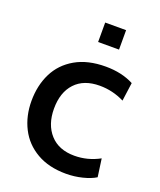

<svg xmlns="http://www.w3.org/2000/svg" viewBox="-131 -771 717 863"><g transform="rotate(20 227.0 -339.5)"><path d="M31 -245Q31 -319 60 -377.5Q89 -436 148 -470Q207 -504 293 -504Q370 -504 427 -474L415 -386Q359 -414 297 -414Q221 -414 179.5 -369.5Q138 -325 138 -247Q138 -171 179.5 -125Q221 -79 296 -79Q359 -79 416 -110L428 -24Q404 -9 366 0.5Q328 10 288 10Q206 10 148 -23.5Q90 -57 60.5 -115Q31 -173 31 -245ZM222 -689H322V-596H222Z"/></g></svg>

Font: Cabin Medium
Style: Regular
Weight: 500
Designer: Pablo Impallari
Foundry: Pablo Impallari. http://www.impallari.com Igino Marini. http://www.ikern.com
Version: Version 2.001